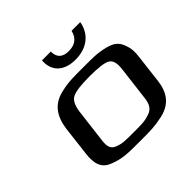

<svg xmlns="http://www.w3.org/2000/svg" viewBox="-168 -858 1047 1047"><g transform="rotate(-45 355.0 -335.0)"><path d="M672 -321C676 -353 675 -380 667 -402C654 -445 635 -467 582 -481C524 -495 494 -494 415 -494C336 -494 305 -495 244 -481C162 -462 125 -405 114 -321L94 -153C85 -82 98 -35 155 -14C215 10 257 10 353 10C429 10 464 10 523 -3C604 -21 642 -72 652 -153ZM535 -140C530 -100 519 -74 484 -62C444 -48 419 -49 360 -49C300 -49 275 -48 239 -62C207 -74 202 -100 207 -140L231 -336C237 -381 251 -408 275 -419C299 -430 343 -435 407 -435C471 -435 514 -430 535 -419C556 -408 565 -381 559 -336ZM579 -680H512C502 -635 472 -612 424 -612C375 -612 352 -635 352 -680H284C278 -606 323 -553 417 -553C510 -553 567 -606 579 -680Z"/></g></svg>

Font: Gamestation Extended
Style: Italic
Weight: 400
Width: 7
Designer: Jonas Hecksher
Foundry: Jonas Hecksher, Playtypeª, e-types AS
Version: Version 1.003